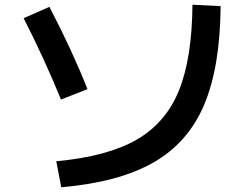

<svg xmlns="http://www.w3.org/2000/svg" viewBox="-20 -769 1040 812"><path d="M794 -749 913 -743Q911 -485 843 -325Q775 -165 628.5 -81.5Q482 2 239 23L218 -87Q433 -107 556.5 -177.5Q680 -248 736 -384.5Q792 -521 794 -749ZM189 -740Q285 -556 350 -392L238 -348Q165 -526 80 -692Z"/></svg>

Font: Enso SemiBold
Style: Regular
Weight: 600
Designer: Coji Morishita
Foundry: UNDERFOREST DESIGN
Version: Version 1.000